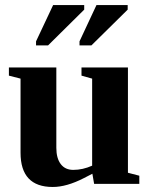

<svg xmlns="http://www.w3.org/2000/svg" viewBox="-20 -725 596 757"><path d="M344.2 -40 311 -22.9Q242.7 12.2 188 12.2Q61 12.2 61 -123V-415L15.1 -426.8V-459H202.1V-142.1Q202.1 -101.1 219.5 -78.1Q236.8 -55.2 269 -55.2Q306.2 -55.2 343.3 -71.8V-415L301.3 -426.8V-459H484.4V-43.9L529.3 -32.2V0H351.1ZM122.1 -545.9V-562L189.5 -705.1H312V-687L169.4 -545.9ZM293.5 -545.9V-562L360.4 -705.1H483.4V-687L340.3 -545.9Z"/></svg>

Font: Liberation Serif
Style: Bold
Weight: 700
Designer: Steve Matteson
Foundry: Ascender Corporation
Version: Version 2.1.5